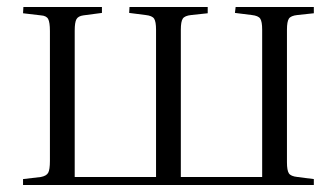

<svg xmlns="http://www.w3.org/2000/svg" viewBox="-20 -530 963 550"><path d="M46 0V-17L97 -23Q113 -26 118 -35Q123 -44 123 -69V-441Q123 -466 118 -475.5Q113 -485 97 -486L46 -492L47 -510H272V-493L219 -486Q204 -484 199 -475Q194 -466 194 -442V-23H427V-445Q427 -468 421.5 -476.5Q416 -485 397 -487L350 -493L351 -510H575V-492L528 -487Q509 -485 503.5 -476.5Q498 -468 498 -445V-23H731V-445Q731 -468 725.5 -476.5Q720 -485 701 -487L653 -493L655 -510H879V-492L832 -487Q813 -485 807.5 -476.5Q802 -468 802 -445V-65Q802 -42 807.5 -33.5Q813 -25 832 -23L879 -17V0Z"/></svg>

Font: Literata 60pt Light
Style: Regular
Weight: 300
Designer: Latin by Veronika Burian and Jose Scaglione. Greek by Irene Vlachou. Cyrillic by Vera Evstafieva.
Foundry: TypeTogether
Version: Version 3.103;gftools[0.9.29]